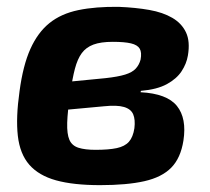

<svg xmlns="http://www.w3.org/2000/svg" viewBox="-20 -527 613 560"><path d="M327 -507Q376 -505 415.5 -498Q455 -491 482.5 -475Q510 -459 522.5 -432.5Q535 -406 528 -365Q524 -341 509.5 -319Q495 -297 466.5 -281.5Q438 -266 391 -262L390 -258Q467 -254 496 -218Q525 -182 515 -117Q507 -66 479.5 -38Q452 -10 401 1.5Q350 13 272 13Q194 13 143.5 -1Q93 -15 65.5 -46.5Q38 -78 32 -131Q26 -184 37 -261Q47 -336 68.5 -384Q90 -432 124 -459.5Q158 -487 208.5 -497.5Q259 -508 327 -507ZM309 -405Q274 -405 252.5 -397Q231 -389 218.5 -372Q206 -355 198.5 -326.5Q191 -298 185 -255Q177 -202 176 -169Q175 -136 182.5 -119Q190 -102 209 -96Q228 -90 259 -90Q297 -90 320.5 -95Q344 -100 356 -113.5Q368 -127 372 -153Q375 -178 368.5 -193.5Q362 -209 341.5 -215Q321 -221 283 -217L164 -206L174 -288L287 -299Q324 -303 345 -309.5Q366 -316 376 -327Q386 -338 390 -353Q394 -374 387.5 -385Q381 -396 362 -400.5Q343 -405 309 -405Z"/></svg>

Font: Exo 2
Style: Bold Italic
Weight: 700
Italic angle: -8°
Designer: Natanael Gama
Foundry: Natanael Gama
Version: Version 2.010